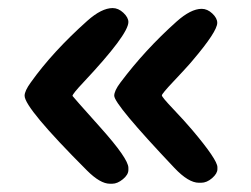

<svg xmlns="http://www.w3.org/2000/svg" viewBox="-20 -519 623 476"><path d="M159.7 -281.2Q159.7 -280.3 229 -202.9Q298.3 -125.5 298.3 -103V-97.7Q298.3 -85.9 284.7 -74.7Q271 -63.5 258.3 -63.5H252.4Q228.5 -63.5 195.8 -96.2Q41 -251 41 -281.7Q41 -293.5 56.2 -314.5Q110.4 -390.6 196.3 -467.3Q231.9 -499 259.3 -499Q273.4 -499 285.9 -487.3Q298.3 -475.6 298.3 -464.4Q298.3 -433.6 186.5 -314.5Q159.7 -286.1 159.7 -281.2ZM456.1 -197.3Q519 -123 519 -104.5V-99.6Q519 -88.9 505.9 -77.4Q492.7 -65.9 478.5 -65.9H473.1Q447.3 -65.9 412.6 -102.5Q263.2 -260.3 263.2 -281.7Q263.2 -293.9 278.3 -314Q339.4 -395.5 417.5 -465.3Q453.1 -497.1 480 -497.1Q494.1 -497.1 506.3 -485.6Q518.6 -474.1 518.6 -462.4Q518.6 -440.9 457.5 -369.1L449.2 -359.4Q438.5 -347.2 409.9 -316.9Q381.3 -286.6 381.3 -282.5Q381.3 -278.3 409.4 -248.8Q437.5 -219.2 456.1 -197.3Z"/></svg>

Font: Averia Sans Libre
Style: Bold
Weight: 700
Version: Version 1.002